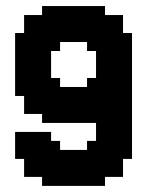

<svg xmlns="http://www.w3.org/2000/svg" viewBox="-20 -608 511 628"><path d="M294.1 -588.2H323.5V-558.8H294.1ZM264.7 -588.2H294.1V-558.8H264.7ZM235.3 -588.2H264.7V-558.8H235.3ZM205.9 -588.2H235.3V-558.8H205.9ZM176.5 -588.2H205.9V-558.8H176.5ZM147.1 -588.2H176.5V-558.8H147.1ZM117.6 -588.2H147.1V-558.8H117.6ZM117.6 -558.8H147.1V-529.4H117.6ZM88.2 -558.8H117.6V-529.4H88.2ZM58.8 -558.8H88.2V-529.4H58.8ZM58.8 -529.4H88.2V-500H58.8ZM88.2 -500H117.6V-470.6H88.2ZM88.2 -529.4H117.6V-500H88.2ZM117.6 -529.4H147.1V-500H117.6ZM147.1 -529.4H176.5V-500H147.1ZM147.1 -558.8H176.5V-529.4H147.1ZM176.5 -558.8H205.9V-529.4H176.5ZM205.9 -558.8H235.3V-529.4H205.9ZM235.3 -558.8H264.7V-529.4H235.3ZM264.7 -558.8H294.1V-529.4H264.7ZM294.1 -558.8H323.5V-529.4H294.1ZM323.5 -558.8H352.9V-529.4H323.5ZM352.9 -558.8H382.4V-529.4H352.9ZM352.9 -529.4H382.4V-500H352.9ZM323.5 -529.4H352.9V-500H323.5ZM294.1 -529.4H323.5V-500H294.1ZM264.7 -529.4H294.1V-500H264.7ZM235.3 -529.4H264.7V-500H235.3ZM205.9 -529.4H235.3V-500H205.9ZM176.5 -529.4H205.9V-500H176.5ZM117.6 -500H147.1V-470.6H117.6ZM58.8 -500H88.2V-470.6H58.8ZM29.4 -500H58.8V-470.6H29.4ZM147.1 -500H176.5V-470.6H147.1ZM176.5 -500H205.9V-470.6H176.5ZM205.9 -500H235.3V-470.6H205.9ZM235.3 -500H264.7V-470.6H235.3ZM264.7 -500H294.1V-470.6H264.7ZM294.1 -500H323.5V-470.6H294.1ZM323.5 -500H352.9V-470.6H323.5ZM352.9 -500H382.4V-470.6H352.9ZM382.4 -500H411.8V-470.6H382.4ZM352.9 -470.6H382.4V-441.2H352.9ZM323.5 -470.6H352.9V-441.2H323.5ZM294.1 -470.6H323.5V-441.2H294.1ZM264.7 -470.6H294.1V-441.2H264.7ZM382.4 -470.6H411.8V-441.2H382.4ZM294.1 -441.2H323.5V-411.8H294.1ZM294.1 -411.8H323.5V-382.4H294.1ZM294.1 -382.4H323.5V-352.9H294.1ZM294.1 -352.9H323.5V-323.5H294.1ZM264.7 -352.9H294.1V-323.5H264.7ZM264.7 -323.5H294.1V-294.1H264.7ZM235.3 -323.5H264.7V-294.1H235.3ZM205.9 -323.5H235.3V-294.1H205.9ZM176.5 -323.5H205.9V-294.1H176.5ZM147.1 -323.5H176.5V-294.1H147.1ZM147.1 -352.9H176.5V-323.5H147.1ZM117.6 -352.9H147.1V-323.5H117.6ZM117.6 -382.4H147.1V-352.9H117.6ZM117.6 -411.8H147.1V-382.4H117.6ZM117.6 -441.2H147.1V-411.8H117.6ZM117.6 -470.6H147.1V-441.2H117.6ZM147.1 -470.6H176.5V-441.2H147.1ZM29.4 -470.6H58.8V-441.2H29.4ZM29.4 -441.2H58.8V-411.8H29.4ZM29.4 -411.8H58.8V-382.4H29.4ZM29.4 -382.4H58.8V-352.9H29.4ZM29.4 -352.9H58.8V-323.5H29.4ZM29.4 -323.5H58.8V-294.1H29.4ZM58.8 -323.5H88.2V-294.1H58.8ZM88.2 -323.5H117.6V-294.1H88.2ZM117.6 -323.5H147.1V-294.1H117.6ZM88.2 -352.9H117.6V-323.5H88.2ZM58.8 -352.9H88.2V-323.5H58.8ZM58.8 -382.4H88.2V-352.9H58.8ZM88.2 -382.4H117.6V-352.9H88.2ZM58.8 -411.8H88.2V-382.4H58.8ZM88.2 -411.8H117.6V-382.4H88.2ZM88.2 -441.2H117.6V-411.8H88.2ZM58.8 -441.2H88.2V-411.8H58.8ZM58.8 -470.6H88.2V-441.2H58.8ZM88.2 -470.6H117.6V-441.2H88.2ZM294.1 -323.5H323.5V-294.1H294.1ZM323.5 -323.5H352.9V-294.1H323.5ZM352.9 -323.5H382.4V-294.1H352.9ZM382.4 -323.5H411.8V-294.1H382.4ZM382.4 -352.9H411.8V-323.5H382.4ZM382.4 -382.4H411.8V-352.9H382.4ZM382.4 -411.8H411.8V-382.4H382.4ZM382.4 -441.2H411.8V-411.8H382.4ZM352.9 -441.2H382.4V-411.8H352.9ZM323.5 -441.2H352.9V-411.8H323.5ZM323.5 -411.8H352.9V-382.4H323.5ZM323.5 -382.4H352.9V-352.9H323.5ZM323.5 -352.9H352.9V-323.5H323.5ZM352.9 -352.9H382.4V-323.5H352.9ZM352.9 -382.4H382.4V-352.9H352.9ZM352.9 -411.8H382.4V-382.4H352.9ZM58.8 -294.1H88.2V-264.7H58.8ZM58.8 -264.7H88.2V-235.3H58.8ZM88.2 -264.7H117.6V-235.3H88.2ZM88.2 -294.1H117.6V-264.7H88.2ZM117.6 -294.1H147.1V-264.7H117.6ZM117.6 -264.7H147.1V-235.3H117.6ZM117.6 -235.3H147.1V-205.9H117.6ZM147.1 -235.3H176.5V-205.9H147.1ZM176.5 -235.3H205.9V-205.9H176.5ZM205.9 -235.3H235.3V-205.9H205.9ZM235.3 -235.3H264.7V-205.9H235.3ZM264.7 -264.7H294.1V-235.3H264.7ZM264.7 -235.3H294.1V-205.9H264.7ZM294.1 -235.3H323.5V-205.9H294.1ZM294.1 -205.9H323.5V-176.5H294.1ZM294.1 -176.5H323.5V-147.1H294.1ZM294.1 -147.1H323.5V-117.6H294.1ZM264.7 -147.1H294.1V-117.6H264.7ZM264.7 -117.6H294.1V-88.2H264.7ZM235.3 -117.6H264.7V-88.2H235.3ZM205.9 -117.6H235.3V-88.2H205.9ZM176.5 -117.6H205.9V-88.2H176.5ZM147.1 -117.6H176.5V-88.2H147.1ZM147.1 -147.1H176.5V-117.6H147.1ZM117.6 -147.1H147.1V-117.6H117.6ZM117.6 -176.5H147.1V-147.1H117.6ZM88.2 -176.5H117.6V-147.1H88.2ZM58.8 -176.5H88.2V-147.1H58.8ZM29.4 -176.5H58.8V-147.1H29.4ZM29.4 -147.1H58.8V-117.6H29.4ZM29.4 -117.6H58.8V-88.2H29.4ZM58.8 -117.6H88.2V-88.2H58.8ZM58.8 -147.1H88.2V-117.6H58.8ZM88.2 -147.1H117.6V-117.6H88.2ZM88.2 -117.6H117.6V-88.2H88.2ZM117.6 -117.6H147.1V-88.2H117.6ZM88.2 -88.2H117.6V-58.8H88.2ZM58.8 -88.2H88.2V-58.8H58.8ZM58.8 -58.8H88.2V-29.4H58.8ZM88.2 -58.8H117.6V-29.4H88.2ZM117.6 -58.8H147.1V-29.4H117.6ZM117.6 -29.4H147.1V0H117.6ZM147.1 -29.4H176.5V0H147.1ZM176.5 -29.4H205.9V0H176.5ZM205.9 -29.4H235.3V0H205.9ZM235.3 -29.4H264.7V0H235.3ZM264.7 -29.4H294.1V0H264.7ZM294.1 -29.4H323.5V0H294.1ZM294.1 -58.8H323.5V-29.4H294.1ZM323.5 -58.8H352.9V-29.4H323.5ZM352.9 -58.8H382.4V-29.4H352.9ZM352.9 -88.2H382.4V-58.8H352.9ZM352.9 -117.6H382.4V-88.2H352.9ZM382.4 -117.6H411.8V-88.2H382.4ZM382.4 -147.1H411.8V-117.6H382.4ZM382.4 -176.5H411.8V-147.1H382.4ZM352.9 -176.5H382.4V-147.1H352.9ZM352.9 -205.9H382.4V-176.5H352.9ZM352.9 -235.3H382.4V-205.9H352.9ZM352.9 -264.7H382.4V-235.3H352.9ZM352.9 -294.1H382.4V-264.7H352.9ZM382.4 -294.1H411.8V-264.7H382.4ZM382.4 -264.7H411.8V-235.3H382.4ZM382.4 -235.3H411.8V-205.9H382.4ZM382.4 -205.9H411.8V-176.5H382.4ZM323.5 -264.7H352.9V-235.3H323.5ZM294.1 -264.7H323.5V-235.3H294.1ZM235.3 -264.7H264.7V-235.3H235.3ZM205.9 -264.7H235.3V-235.3H205.9ZM176.5 -264.7H205.9V-235.3H176.5ZM147.1 -264.7H176.5V-235.3H147.1ZM147.1 -294.1H176.5V-264.7H147.1ZM176.5 -294.1H205.9V-264.7H176.5ZM205.9 -294.1H235.3V-264.7H205.9ZM235.3 -294.1H264.7V-264.7H235.3ZM323.5 -294.1H352.9V-264.7H323.5ZM294.1 -294.1H323.5V-264.7H294.1ZM264.7 -294.1H294.1V-264.7H264.7ZM323.5 -235.3H352.9V-205.9H323.5ZM323.5 -205.9H352.9V-176.5H323.5ZM323.5 -176.5H352.9V-147.1H323.5ZM323.5 -147.1H352.9V-117.6H323.5ZM352.9 -147.1H382.4V-117.6H352.9ZM323.5 -117.6H352.9V-88.2H323.5ZM323.5 -88.2H352.9V-58.8H323.5ZM294.1 -88.2H323.5V-58.8H294.1ZM294.1 -117.6H323.5V-88.2H294.1ZM264.7 -88.2H294.1V-58.8H264.7ZM264.7 -58.8H294.1V-29.4H264.7ZM235.3 -58.8H264.7V-29.4H235.3ZM205.9 -58.8H235.3V-29.4H205.9ZM176.5 -58.8H205.9V-29.4H176.5ZM147.1 -58.8H176.5V-29.4H147.1ZM117.6 -88.2H147.1V-58.8H117.6ZM147.1 -88.2H176.5V-58.8H147.1ZM176.5 -88.2H205.9V-58.8H176.5ZM205.9 -88.2H235.3V-58.8H205.9ZM235.3 -88.2H264.7V-58.8H235.3Z"/></svg>

Font: Jersey 20
Style: Regular
Weight: 400
Designer: Sarah Cadigan-Fried
Version: Version 1.000; ttfautohint (v1.8.4.7-5d5b)